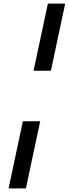

<svg xmlns="http://www.w3.org/2000/svg" viewBox="-20 -865 388 1075"><path d="M168 -469H265L345 -845H248ZM28 190H125L205 -186H108Z"/></svg>

Font: Plus Jakarta Text
Style: Italic
Weight: 400
Italic angle: -12°
Designer: Gumpita Rahayu
Foundry: Tokotype Studio
Version: Version 1.000;hotconv 1.0.109;makeotfexe 2.5.65596